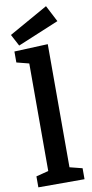

<svg xmlns="http://www.w3.org/2000/svg" viewBox="-107 -1028 511 1069"><g transform="rotate(-10 149.0 -493.0)"><path d="M209 -776V-80L280 -62V0H19V-62L89 -80V-688L19 -706V-768ZM284 -893 51 -796 16 -862 236 -986Z"/></g></svg>

Font: Bitter Pro SemiBold
Style: Regular
Weight: 600
Designer: Sol Matas, and Bitter project Authors
Foundry: Sol Matas
Version: Version 1.010